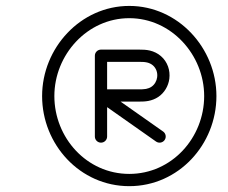

<svg xmlns="http://www.w3.org/2000/svg" viewBox="-20 -617 781 658"><path d="M305.1 -426C305.1 -333.7 305.1 -241.4 305.1 -149.1C305.1 -137.5 314.5 -128.1 326.1 -128.1C337.7 -128.1 347.1 -137.5 347.1 -149.1C347.1 -241.4 347.1 -333.7 347.1 -426C347.1 -437.6 337.7 -447 326.1 -447C314.5 -447 305.1 -437.6 305.1 -426ZM326.1 -405C369.4 -405 412.7 -405 456 -405C465.3 -405 474.8 -405 483.9 -402.9C491.2 -401.2 498.3 -397.9 504.1 -392.9C509.6 -388.1 513.8 -381.8 516.3 -374.9C518.9 -367.7 519.6 -359.9 518.6 -352.3C517 -339.5 509.9 -326.9 499.1 -319.7C493.5 -315.9 487.1 -313.6 480.5 -312.3C472.5 -310.8 464.2 -310.8 456 -310.8C412.9 -310.8 369.9 -310.8 326.8 -310.8C317 -310.8 310 -304 307.4 -295.9C304.8 -287.8 306.7 -278.2 314.7 -272.6C381.4 -225.7 448.1 -178.8 514.8 -131.9C524.3 -125.3 537.4 -127.5 544.1 -137C550.8 -146.5 548.5 -159.6 539 -166.3C472.3 -213.2 405.6 -260.1 338.9 -307C330.9 -312.6 323 -303 319.5 -292.1C316 -281.1 317 -268.8 326.8 -268.8C369.9 -268.8 412.9 -268.8 456 -268.8C466.9 -268.8 477.7 -269 488.4 -271.1C500.5 -273.4 512.2 -277.9 522.5 -284.8C543.3 -298.8 557.1 -322.1 560.3 -346.9C562.1 -361 560.7 -375.6 555.9 -389C551 -402.8 542.6 -415.2 531.5 -424.7C520.7 -434.1 507.4 -440.5 493.5 -443.8C481.2 -446.7 468.6 -447 456 -447C412.7 -447 369.4 -447 326.1 -447C314.5 -447 305.1 -437.6 305.1 -426C305.1 -414.4 314.5 -405 326.1 -405ZM679.7 -287.8C679.7 -145 568.9 -21 423 -21C277.1 -21 166.3 -145 166.3 -287.8C166.3 -429 278.7 -554.7 423 -554.7C567.3 -554.7 679.7 -429 679.7 -287.8ZM124.3 -287.8C124.3 -121.9 254 21 423 21C592 21 721.7 -121.9 721.7 -287.8C721.7 -452.1 590.4 -596.7 423 -596.7C255.6 -596.7 124.3 -452.1 124.3 -287.8Z"/></svg>

Font: FRB American Cursive Guidelines Arrows Medium
Style: Italic
Weight: 500
Italic angle: -25°
Version: Version 2.0;Modular Font Editor K font №1